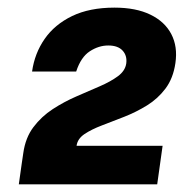

<svg xmlns="http://www.w3.org/2000/svg" viewBox="-20 -865 479 501"><path d="M29.1 -384 36.7 -438.1 40.8 -465.8Q46.4 -505.7 67.3 -533.4Q88.2 -561.1 117.7 -580.3Q147.1 -599.4 179.3 -613.4Q211.5 -627.4 240 -639.7Q268.5 -652 287.5 -666Q306.5 -680 309.4 -699.1Q312.2 -719.6 299.9 -733Q287.7 -746.3 262.5 -746.3Q237.6 -746.3 214.4 -731.2Q191.1 -716.1 178.8 -678.4H63.7Q70.3 -725.6 96.4 -763.3Q122.5 -801 168.1 -823.1Q213.7 -845.1 278.8 -845.1Q334.8 -845.1 372.4 -826.8Q410 -808.6 427 -776Q444 -743.5 437.7 -700.4Q432 -660.8 411.9 -634Q391.8 -607.3 363.4 -589.8Q335.1 -572.4 304.3 -560.3Q273.5 -548.2 246.1 -537.8Q218.8 -527.4 200.5 -515.2Q182.3 -502.9 179.8 -484.6H404.3L390.2 -384Z"/></svg>

Font: Public Sans Black
Style: Italic
Weight: 900
Italic angle: -8°
Designer: The Public Sans project authors (U.S. Web Design System). Libre Franklin designed by Pablo Impallari and Rodrigo Fuenzal
Version: Version 1.007; ttfautohint (v1.8.1) -l 8 -r 50 -G 200 -x 14 